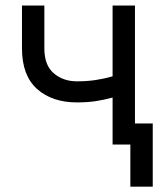

<svg xmlns="http://www.w3.org/2000/svg" viewBox="-20 -536 592 712"><path d="M265.6 -156.2Q172.9 -156.2 117.2 -206.3Q61.5 -256.3 61.5 -356.4V-515.6H144.5V-356.4Q144.5 -293.9 179.4 -264.2Q214.4 -234.4 265.6 -234.4Q302.7 -234.4 335 -239.3Q367.2 -244.1 397.5 -252.9V-515.6H480.5V0H397.5V-174.3Q367.7 -166 335.9 -161.1Q304.2 -156.2 265.6 -156.2ZM463.4 156.2V0H427.2V-78.1H546.4V156.2Z"/></svg>

Font: Inter Display
Style: Regular
Weight: 400
Designer: Rasmus Andersson
Foundry: rsms
Version: Version 4.001;git-9221beed3